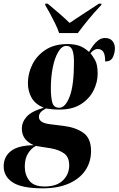

<svg xmlns="http://www.w3.org/2000/svg" viewBox="-97 -786 646 1046"><path d="M136 240Q21 240 -28 207.5Q-77 175 -77 120Q-77 68 -37.5 37Q2 6 87 5Q53 -10 37.5 -32.5Q22 -55 22 -85Q22 -121 48.5 -150.5Q75 -180 141 -199Q94 -219 74.5 -254.5Q55 -290 55 -333Q55 -385 79 -434Q103 -483 151 -514.5Q199 -546 271 -546Q306 -546 333.5 -537Q361 -528 388 -503Q397 -519 409.5 -536.5Q422 -554 438.5 -566.5Q455 -579 475 -579Q502 -579 515.5 -562.5Q529 -546 529 -523Q529 -498 518 -474.5Q507 -451 476 -451Q476 -489 465.5 -504Q455 -519 435 -519Q415 -519 396 -496Q406 -484 420.5 -459.5Q435 -435 435 -384Q435 -338 412.5 -293Q390 -248 344 -218.5Q298 -189 226 -189Q199 -189 180 -191.5Q161 -194 153 -195Q131 -183 123 -172.5Q115 -162 115 -149Q115 -116 178 -109L250 -100Q315 -92 357 -62.5Q399 -33 399 37Q399 96 368 142Q337 188 278 214Q219 240 136 240ZM226 -199Q259 -199 282.5 -260Q306 -321 306 -448Q306 -492 297 -514Q288 -536 264 -536Q240 -536 220.5 -503.5Q201 -471 190.5 -418.5Q180 -366 180 -304Q180 -256 188 -227.5Q196 -199 226 -199ZM146 230Q212 230 246 196.5Q280 163 280 115Q280 70 252.5 50Q225 30 180 22L98 9Q72 23 55 51Q38 79 38 122Q38 166 62.5 198Q87 230 146 230ZM225 -606Q217 -631 202.5 -660Q188 -689 173.5 -716Q159 -743 149 -759L150 -766H163Q205 -731 233 -706.5Q261 -682 282 -661Q311 -680 350 -706Q389 -732 442 -766H456L455 -759Q415 -717 384.5 -679.5Q354 -642 327 -606Z"/></svg>

Font: Noto Serif Display ExtraCondensed ExtraBold
Style: Italic
Weight: 800
Width: 2
Italic angle: -12°
Designer: Monotype Design Team
Foundry: Monotype Imaging Inc.
Version: Version 2.009